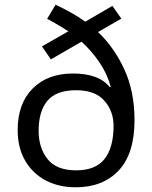

<svg xmlns="http://www.w3.org/2000/svg" viewBox="-20 -785 645 815"><path d="M216 -765Q248 -750 280.5 -732Q313 -714 342 -693L457 -760L495 -706L396 -649Q464 -585 507.5 -491Q551 -397 551 -275Q551 -133 484 -61.5Q417 10 301 10Q229 10 173.5 -19.5Q118 -49 86.5 -103.5Q55 -158 55 -233Q55 -345 118.5 -409Q182 -473 290 -473Q343 -473 382.5 -459Q422 -445 446 -415L450 -417Q434 -474 401 -522Q368 -570 326 -608L196 -533L158 -588L270 -652Q249 -666 226 -679.5Q203 -693 180 -705ZM303 -402Q219 -402 181.5 -357.5Q144 -313 144 -230Q144 -157 182 -109.5Q220 -62 303 -62Q386 -62 424 -110.5Q462 -159 462 -251Q462 -313 423 -357.5Q384 -402 303 -402Z"/></svg>

Font: Noto Sans Batak
Style: Regular
Weight: 400
Designer: Monotype Design Team
Foundry: Monotype Imaging Inc.
Version: Version 2.002; ttfautohint (v1.8.4.7-5d5b)